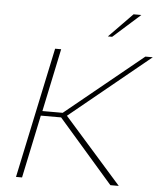

<svg xmlns="http://www.w3.org/2000/svg" viewBox="-59 -931 820 981"><g transform="rotate(5 351.5 -440.0)"><path d="M202 -670 60 0H91L159 -323H263L544 0H587L292 -334L703 -670H665L269 -347H165L233 -670ZM465 -756H487L626 -880H586Z"/></g></svg>

Font: LT Wave Thin
Style: Italic
Weight: 100
Designer: Daniel Lyons
Version: Version 2.5 (Glyphs App)